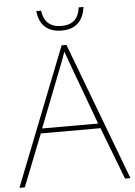

<svg xmlns="http://www.w3.org/2000/svg" viewBox="-60 -949 697 994"><g transform="rotate(-5 288.5 -452.0)"><path d="M549 0 445 -271H135L28 0H0L282 -716H307L577 0ZM325 -594Q321 -606 316 -619Q311 -632 305.5 -648Q300 -664 293 -682Q288 -667 282.5 -651.5Q277 -636 271 -621.5Q265 -607 260 -593L144 -296H435ZM412 -904Q405 -849 374 -820.5Q343 -792 289 -792Q235 -792 203.5 -820.5Q172 -849 167 -904H192Q195 -878 206 -858Q217 -838 238 -827Q259 -816 289 -816Q322 -816 342.5 -827Q363 -838 373.5 -858Q384 -878 387 -904Z"/></g></svg>

Font: Noto Sans Cham Thin
Style: Regular
Weight: 250
Version: Version 2.002